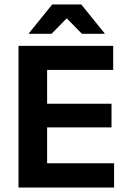

<svg xmlns="http://www.w3.org/2000/svg" viewBox="-20 -846 578 866"><path d="M63.5 0V-639H192.5V0ZM102 0V-109.5H494.5V0ZM138.5 -271.5V-378H483V-271.5ZM101.5 -530.5V-639H490.5V-530.5ZM215.5 -826H346.5L452 -695.5V-693.5H349.5L283 -761.5H279L212.5 -693.5H110V-695.5Z"/></svg>

Font: Anek Telugu Medium SemiBold
Style: Regular
Weight: 600
Version: Version 1.003